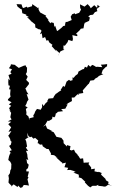

<svg xmlns="http://www.w3.org/2000/svg" viewBox="-20 -900 594 929"><path d="M264 -637 272 -651 282 -656 292 -659 287 -661V-680L294 -679L307 -696L311 -707L330 -701L333 -711L330 -730L353 -725L355 -731L348 -737L366 -754L371 -761L384 -763L388 -786L393 -789L387 -788L411 -799L415 -815L407 -820L416 -827L430 -829L439 -841L451 -846L448 -857L465 -870L461 -869L452 -877L450 -862L436 -875L419 -860L415 -868L404 -880L389 -868L367 -879L368 -862L372 -853L363 -838L343 -831L342 -836L329 -831L322 -819L327 -803L305 -794H298L295 -783V-776L286 -774L277 -765L258 -750L255 -752L247 -775L243 -770L240 -789L227 -792L224 -787L211 -804L216 -802L200 -822L204 -824L196 -828L174 -840L167 -853L166 -864L156 -859L161 -863L136 -880L135 -870L112 -863L110 -868L93 -861L89 -864L84 -879L60 -880L65 -868L79 -857L85 -855L88 -836L108 -829L105 -826L121 -817H111L129 -800L128 -799L135 -794L150 -782L151 -767L168 -758H174L181 -751L173 -734L182 -739L186 -715L198 -721L205 -703L213 -706L219 -694L234 -683L230 -677L253 -651L248 -661L267 -644L262 -629ZM104 -584 95 -582 72 -572 73 -570 55 -583 53 -586 33 -589 31 -581 23 -570 38 -565 30 -551 36 -543 21 -537 29 -511 21 -519 20 -503 21 -487 28 -485 24 -468 31 -467 29 -444 31 -432 19 -420 18 -415 36 -405 23 -395 34 -388 24 -377 31 -361 23 -369 34 -354 30 -333 36 -322 18 -313 34 -311 33 -310 20 -299 34 -284 21 -262 35 -266 19 -240V-246L29 -228L31 -219L36 -214L32 -199L24 -194L37 -173L26 -169L35 -155L30 -160L24 -145L20 -126L29 -118L32 -113L35 -106L34 -83L30 -76L28 -62L20 -50L21 -49L23 -37L21 -17L25 -12L36 -1L33 4L46 -8L65 5L68 -2L79 9L88 6L95 -5L109 -4L120 -2C118 -12 115 -23 113 -33L118 -41L114 -45L120 -70L107 -71L108 -81L115 -86L119 -103L111 -111L108 -131L117 -125L113 -140L112 -153L106 -170H116L105 -186L111 -191L107 -215L103 -225H101L119 -237L113 -239V-258L117 -243L125 -236L132 -239L142 -229L150 -233L165 -220L162 -207C168 -207 170 -203 173 -200L184 -201L187 -192L206 -179H215L228 -155L227 -165L226 -151L242 -149L260 -135L249 -141L275 -117L281 -113V-109L299 -113L292 -91L310 -88L305 -77L320 -78L336 -73L346 -68L335 -65L361 -55L362 -39L360 -42L374 -38L393 -20L390 -18L406 -1L420 9L417 6L428 -1H445L456 -6L455 -1L484 2L476 4L492 2L507 -9L515 -2H521L513 -4L503 -5L505 -20L492 -28L493 -27L490 -35L469 -55L472 -63L457 -69L456 -67L437 -71L439 -84L421 -81V-90L408 -106L412 -114L389 -113L385 -112L382 -134L368 -132L360 -145L351 -154L359 -149L344 -163L338 -176L326 -172L318 -175L321 -193L304 -198V-191L283 -212L288 -205L287 -220L277 -233C269 -235 261 -236 253 -238C249 -245 244 -253 240 -260L225 -267L233 -266C225 -270 216 -274 208 -278L201 -295L189 -287L195 -294L198 -295L210 -316L217 -315L232 -324L234 -336L242 -332L247 -337L251 -354L253 -351L260 -359L285 -362L276 -372L296 -374L308 -396L300 -391L308 -400L328 -411L327 -428H339L355 -444L363 -440L359 -446L383 -450L378 -474L379 -461C388 -471 397 -482 406 -492L410 -495L417 -510L434 -512L441 -520L452 -526L458 -532L464 -535L480 -541L471 -544L477 -561L492 -576L498 -579V-588L499 -590L483 -588L468 -587L475 -575L450 -577L445 -576L434 -583L426 -586L417 -577L407 -586L401 -573L391 -577L386 -566L380 -565L360 -554L356 -542L345 -534L336 -523L331 -526V-512L320 -509L314 -514L302 -505L294 -482L290 -480L286 -485L273 -464L277 -463L266 -457L254 -448L250 -446L242 -435L237 -425L215 -423L207 -408L215 -412L201 -401L191 -387L183 -398L184 -382L177 -369L159 -373L151 -362L146 -349L141 -342L143 -333L116 -326L126 -325L121 -322L118 -336L108 -345H107L108 -356L105 -373L114 -380L102 -387L108 -398L111 -408L118 -418L109 -445L118 -443L109 -457L105 -468L102 -470L120 -493V-500L103 -517L105 -510L114 -529L103 -544L104 -540L110 -551L111 -573C107 -575 105 -579 104 -584Z"/></svg>

Font: Charger Distortion
Style: 1
Weight: 400
Designer: Jasper
Foundry: Cannot Into Space Fonts
Version: Version 0.98